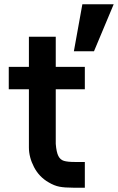

<svg xmlns="http://www.w3.org/2000/svg" viewBox="-20 -874 549 894"><path d="M329.2 -119.8Q294.8 -119.8 277.6 -125Q260.4 -130.2 251.6 -147.9Q242.7 -165.6 239.6 -204.2V-458.3H375V-562.5H239.6V-703.1H114.6V-562.5H20.8V-458.3H114.6V-187.5Q114.6 -141.7 138.5 -95.8Q162.5 -50 206.3 -25Q232.3 -9.4 256.8 -4.7Q281.2 0 320.8 0H375V-119.8ZM363.5 -854.2H509.4L417.7 -635.4H324Z"/></svg>

Font: Vladivostok Bold
Style: Regular
Weight: 700
Width: 4
Designer: Michael Sharanda
Foundry: Michael Sharanda
Version: Version 1.005